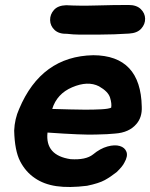

<svg xmlns="http://www.w3.org/2000/svg" viewBox="-20 -752 604 772"><path d="M330 -5Q378 -15 401.5 -28Q425 -41 449 -60Q473 -83 480 -98Q495 -124 488.5 -141.5Q482 -159 461.5 -165Q441 -171 412 -163Q383 -155 354 -131Q325 -108 264 -112Q161 -127 171 -219Q313 -209 365 -211Q417 -212 443 -215Q499 -219 528 -253Q552 -280 550 -323Q546 -529 355 -530Q146 -526 57 -314Q39 -274 37 -227Q39 -146 61 -103.5Q83 -61 120 -36Q156 -11 207 -3.5Q258 4 330 -5ZM190 -314Q209 -375 270 -401Q333 -428 378 -405Q415 -384 422.5 -359.5Q430 -335 427 -319Q416 -314 386.5 -312.5Q357 -311 322.5 -311Q288 -311 263 -312Q225 -313 190 -314ZM295 -613H384Q436 -613 499 -617Q532 -619 548 -637Q564 -655 563.5 -677Q563 -699 546 -715.5Q529 -732 497 -732Q435 -732 368 -730Q300 -728 246 -731Q213 -730 197 -712Q181 -694 181.5 -671Q182 -648 199.5 -631.5Q217 -615 250 -616Q276 -613 295 -613Z"/></svg>

Font: Balsamiq Sans
Style: Bold Italic
Weight: 700
Italic angle: -12°
Designer: Michael Angeles
Foundry: Balsamiq SRL
Version: Version 1.020; ttfautohint (v1.8.4.7-5d5b);gftools[0.9.26]